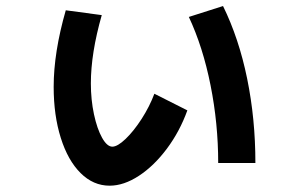

<svg xmlns="http://www.w3.org/2000/svg" viewBox="-20 -583 978 620"><path d="M153.3 -302.7Q153.3 -413.6 192.4 -549.8L308.6 -534.2Q273.4 -411.1 273.4 -313.5Q273.4 -261.2 283.4 -214.1Q293.5 -167 309.6 -138.2Q325.7 -109.4 342.8 -109.4Q359.4 -109.4 385.5 -134.3Q411.6 -159.2 437.3 -199Q462.9 -238.8 478.5 -280.3L585 -226.6Q560.5 -158.7 519 -103Q477.5 -47.4 428.7 -15.4Q379.9 16.6 334 16.6Q281.2 16.6 240.2 -24.2Q199.2 -64.9 176.3 -137.7Q153.3 -210.4 153.3 -302.7ZM589.8 -528.3 700.2 -563.5Q751.5 -459 778.1 -329.1Q804.7 -199.2 804.7 -56.6H684.6Q684.6 -184.1 659.9 -307.6Q635.3 -431.2 589.8 -528.3Z"/></svg>

Font: Pretendard
Style: Bold
Weight: 700
Designer: Base glyphs from Inter by Rasmus Andersson; Hangeul glyphs from Noto Sans CJK(Source Han Sans) by Jang Soo-young and Kan
Foundry: Kil Hyung-jin
Version: Version 1.309